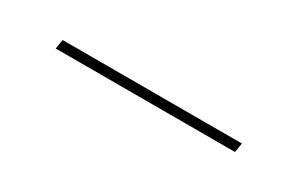

<svg xmlns="http://www.w3.org/2000/svg" viewBox="2 -500 497 320"><g transform="rotate(30 250.0 -340.0)"><path d="M76 -331 79 -349H424L421 -331Z"/></g></svg>

Font: Iosevka Slab Thin Oblique
Style: Regular
Weight: 100
Italic angle: -9°
Monospace: yes
Designer: Belleve Invis
Foundry: Belleve Invis
Version: Version 11.1.0; ttfautohint (v1.8.3)